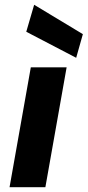

<svg xmlns="http://www.w3.org/2000/svg" viewBox="-20 -784 367 804"><path d="M20 0 109 -502H259L170 0ZM299 -542 90 -651 123 -764 327 -641Z"/></svg>

Font: DM Sans 16pt Black
Style: Italic
Weight: 900
Italic angle: -10°
Version: Version 4.004;gftools[0.9.30]